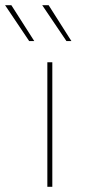

<svg xmlns="http://www.w3.org/2000/svg" viewBox="-78 -714 324 734"><path d="M103 0V-476H122V0ZM-34.5 -694 53 -557H33.5L-58.5 -694ZM108 -694 195 -557H176L83.5 -694Z"/></svg>

Font: Anek Latin Expanded Thin
Style: Regular
Weight: 250
Width: 7
Designer: Yesha Goshar
Foundry: Ek Type
Version: Version 1.003